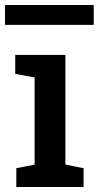

<svg xmlns="http://www.w3.org/2000/svg" viewBox="-36 -748 395 768"><path d="M29.3 0V-75.2L102.5 -89.8V-438L24.9 -452.6V-528.3H225.6V-89.8L298.3 -75.2V0ZM-16.1 -648.4V-728H338.9V-648.4Z"/></svg>

Font: Roboto Slab LO Medium
Style: Regular
Weight: 500
Designer: Google
Version: Version 2.000